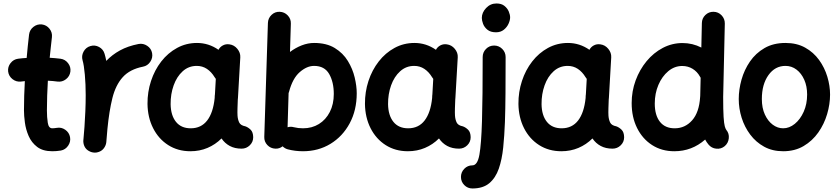

<svg xmlns="http://www.w3.org/2000/svg" viewBox="-20 -796 4728 1083"><path d="M377 -392.1Q373.5 -365.7 352.1 -349.1Q330.6 -332.5 304.2 -335.9Q278.8 -339.4 250 -340.8Q247.6 -299.3 246.1 -257.3Q244.6 -215.3 244.6 -173.3Q244.6 -134.8 249.5 -103.5Q254.4 -72.3 274.9 -72.3Q284.2 -72.3 299.8 -74.7Q325.7 -79.6 347.9 -64.2Q370.1 -48.8 375 -22.9Q379.9 2.9 364.5 25.6Q349.1 48.3 323.2 53.2Q310.1 55.2 298.1 56.2Q286.1 57.1 274.9 57.1Q221.7 57.1 189.7 32.7Q157.7 8.3 141.6 -28.8Q125.5 -65.9 120.4 -105Q115.2 -144 115.2 -173.3Q115.2 -215.3 116.5 -256.6Q117.7 -297.9 120.1 -338.4Q108.9 -337.4 98.1 -335.9Q71.8 -333 50.5 -349.6Q29.3 -366.2 25.9 -392.6Q22.9 -418.9 39.6 -440.2Q56.2 -461.4 82.5 -464.8Q105.5 -467.8 130.4 -469.2Q133.3 -502.4 136.7 -535.6Q140.1 -568.8 144 -601.6Q147.5 -627.9 168.7 -644.5Q189.9 -661.1 216.3 -658.2Q242.7 -654.8 259.3 -633.8Q275.9 -612.8 272.9 -586.4Q269.5 -557.1 266.4 -528.1Q263.2 -499 260.3 -470.2Q292 -468.3 320.8 -464.8Q347.2 -461.4 363.8 -439.9Q380.4 -418.5 377 -392.1Z M508.3 64.5Q499.5 63.5 491.2 60.5Q491.2 60.5 490.7 60.1Q490.2 60.1 489.7 59.6Q458 46.9 451.2 13.2Q449.2 3.4 450.2 -6.3Q450.2 -8.3 450.7 -10.3Q452.1 -27.8 453.6 -45.4Q455.1 -63 456.5 -80.6Q459.5 -122.1 461.4 -168.2Q463.4 -214.4 463.4 -259.8Q463.4 -321.3 458.5 -375.2Q453.6 -429.2 445.8 -455.6Q438.5 -481 451.4 -504.9Q464.4 -528.8 489.7 -536.1Q515.1 -543.9 538.8 -531Q562.5 -518.1 569.8 -492.7Q575.2 -474.6 579.6 -452.6Q611.8 -486.8 656.5 -511.5Q701.2 -536.1 761.7 -547.9Q787.6 -552.7 810.3 -537.6Q833 -522.5 837.9 -496.6Q842.8 -470.2 827.6 -447.5Q812.5 -424.8 786.6 -419.9Q712.4 -405.3 672.4 -360.8Q632.3 -316.4 614 -242.9Q595.7 -169.4 585.9 -68.4Q583 -28.8 579.6 6.3Q578.6 16.1 574.7 24.9Q561 56.6 527.8 63.5Q526.9 63.5 526.4 64Q526.4 64 525.9 64Q517.1 65.4 508.3 64.5Z M1342.8 42.5Q1304.2 42.5 1276.1 27.3Q1248 12.2 1229.5 -15.1Q1194.8 19.5 1150.4 38.3Q1106 57.1 1054.2 57.1Q983.4 57.1 929 22.5Q874.5 -12.2 843.8 -72.8Q813 -133.3 812 -210Q811.5 -277.3 831.8 -339.1Q852.1 -400.9 889.6 -449.2Q927.2 -497.6 978.8 -525.6Q1030.3 -553.7 1091.3 -553.7Q1157.2 -553.7 1212.4 -515.1Q1220.7 -531.2 1237.3 -540Q1253.9 -548.8 1273.9 -545.9Q1300.8 -542.5 1318.8 -520.5Q1336.9 -498.5 1335.4 -472.7L1322.3 -244.6Q1321.8 -239.3 1321.3 -233.4Q1320.3 -212.4 1319.6 -185.5Q1318.8 -158.7 1319.8 -143.6Q1321.3 -121.6 1329.3 -105Q1337.4 -88.4 1363.8 -83.5Q1379.4 -78.1 1393.6 -64.5Q1407.7 -50.8 1408.2 -22Q1408.2 4.9 1388.9 23.7Q1369.6 42.5 1342.8 42.5ZM1055.7 -72.3Q1114.7 -72.3 1148.7 -116.5Q1182.6 -160.6 1190.9 -243.2Q1190.9 -250 1191.4 -255.9Q1191.4 -260.3 1192.4 -264.2L1197.3 -351.1Q1193.4 -355.5 1190.4 -360.8Q1172.4 -390.6 1147 -407.5Q1121.6 -424.3 1089.8 -424.3Q1043.9 -424.3 1010.5 -394Q977.1 -363.8 959.5 -314.5Q941.9 -265.1 942.4 -208.5Q943.4 -145 972.7 -108.6Q1002 -72.3 1055.7 -72.3Z M1557.6 -729.5Q1584.5 -728.5 1603 -709Q1621.6 -689.5 1620.6 -662.6L1615.7 -502.9Q1647.5 -526.9 1682.4 -540.3Q1717.3 -553.7 1751.5 -553.7Q1821.8 -553.7 1868.4 -525.1Q1915 -496.6 1942.1 -452.1Q1969.2 -407.7 1980.7 -358.9Q1992.2 -310.1 1992.2 -270Q1992.2 -174.3 1952.4 -100.3Q1912.6 -26.4 1844 15.4Q1775.4 57.1 1689 57.1Q1644.5 57.1 1603.5 46.4Q1586.9 42 1574.2 29.3Q1556.2 43.5 1533.2 42.5Q1506.3 41.5 1488 22.2Q1469.7 2.9 1470.7 -23.9L1491.2 -666.5Q1492.2 -693.4 1511.5 -711.9Q1530.8 -730.5 1557.6 -729.5ZM1636.7 -78.6Q1661.6 -72.3 1689 -72.3Q1739.7 -72.3 1778.8 -96.4Q1817.9 -120.6 1840.3 -164.3Q1862.8 -208 1862.8 -266.1Q1862.8 -333 1836.7 -378.7Q1810.5 -424.3 1751.5 -424.3Q1710.9 -424.3 1670.7 -389.2Q1630.4 -354 1610.4 -278.3Q1609.4 -274.4 1607.9 -271L1602.1 -78.1Q1619.6 -83.5 1636.7 -78.6Z M2569.3 42.5Q2530.8 42.5 2502.7 27.3Q2474.6 12.2 2456.1 -15.1Q2421.4 19.5 2377 38.3Q2332.5 57.1 2280.8 57.1Q2210 57.1 2155.5 22.5Q2101.1 -12.2 2070.3 -72.8Q2039.6 -133.3 2038.6 -210Q2038.1 -277.3 2058.3 -339.1Q2078.6 -400.9 2116.2 -449.2Q2153.8 -497.6 2205.3 -525.6Q2256.8 -553.7 2317.9 -553.7Q2383.8 -553.7 2439 -515.1Q2447.3 -531.2 2463.9 -540Q2480.5 -548.8 2500.5 -545.9Q2527.3 -542.5 2545.4 -520.5Q2563.5 -498.5 2562 -472.7L2548.8 -244.6Q2548.3 -239.3 2547.9 -233.4Q2546.9 -212.4 2546.1 -185.5Q2545.4 -158.7 2546.4 -143.6Q2547.9 -121.6 2555.9 -105Q2564 -88.4 2590.3 -83.5Q2606 -78.1 2620.1 -64.5Q2634.3 -50.8 2634.8 -22Q2634.8 4.9 2615.5 23.7Q2596.2 42.5 2569.3 42.5ZM2282.2 -72.3Q2341.3 -72.3 2375.2 -116.5Q2409.2 -160.6 2417.5 -243.2Q2417.5 -250 2418 -255.9Q2418 -260.3 2418.9 -264.2L2423.8 -351.1Q2419.9 -355.5 2417 -360.8Q2398.9 -390.6 2373.5 -407.5Q2348.1 -424.3 2316.4 -424.3Q2270.5 -424.3 2237.1 -394Q2203.6 -363.8 2186 -314.5Q2168.5 -265.1 2168.9 -208.5Q2169.9 -145 2199.2 -108.6Q2228.5 -72.3 2282.2 -72.3Z M2767.1 -539.1Q2793.9 -539.1 2813 -520Q2832 -501 2832 -474.1Q2832 -361.8 2831.3 -270.8Q2830.6 -179.7 2828.1 -107.4Q2825.2 -31.7 2818.4 35.9Q2811.5 103.5 2793.5 155.5Q2775.4 207.5 2740 237.3Q2704.6 267.1 2644.5 267.1Q2617.7 267.1 2598.9 248Q2580.1 229 2580.1 202.1Q2580.1 175.3 2598.9 156Q2617.7 136.7 2644.5 136.7Q2673.3 136.7 2684.1 76.9Q2694.8 17.1 2698.7 -112.8Q2700.7 -182.6 2701.7 -272.2Q2702.6 -361.8 2702.6 -474.1Q2702.6 -501 2721.4 -520Q2740.2 -539.1 2767.1 -539.1ZM2697.8 -694.8Q2697.8 -725.1 2721.9 -750.7Q2746.1 -776.4 2780.3 -776.4Q2808.6 -776.4 2825.4 -762.7Q2842.3 -749 2849.9 -730.7Q2857.4 -712.4 2857.4 -698.2Q2857.4 -681.6 2848.4 -661.9Q2839.4 -642.1 2821.5 -627.9Q2803.7 -613.8 2777.8 -613.8Q2747.1 -613.8 2729.5 -628.2Q2711.9 -642.6 2704.8 -661.6Q2697.8 -680.7 2697.8 -694.8Z M3435.1 42.5Q3396.5 42.5 3368.4 27.3Q3340.3 12.2 3321.8 -15.1Q3287.1 19.5 3242.7 38.3Q3198.2 57.1 3146.5 57.1Q3075.7 57.1 3021.2 22.5Q2966.8 -12.2 2936 -72.8Q2905.3 -133.3 2904.3 -210Q2903.8 -277.3 2924.1 -339.1Q2944.3 -400.9 2981.9 -449.2Q3019.5 -497.6 3071 -525.6Q3122.6 -553.7 3183.6 -553.7Q3249.5 -553.7 3304.7 -515.1Q3313 -531.2 3329.6 -540Q3346.2 -548.8 3366.2 -545.9Q3393.1 -542.5 3411.1 -520.5Q3429.2 -498.5 3427.7 -472.7L3414.6 -244.6Q3414.1 -239.3 3413.6 -233.4Q3412.6 -212.4 3411.9 -185.5Q3411.1 -158.7 3412.1 -143.6Q3413.6 -121.6 3421.6 -105Q3429.7 -88.4 3456.1 -83.5Q3471.7 -78.1 3485.8 -64.5Q3500 -50.8 3500.5 -22Q3500.5 4.9 3481.2 23.7Q3461.9 42.5 3435.1 42.5ZM3147.9 -72.3Q3207 -72.3 3241 -116.5Q3274.9 -160.6 3283.2 -243.2Q3283.2 -250 3283.7 -255.9Q3283.7 -260.3 3284.7 -264.2L3289.6 -351.1Q3285.6 -355.5 3282.7 -360.8Q3264.6 -390.6 3239.3 -407.5Q3213.9 -424.3 3182.1 -424.3Q3136.2 -424.3 3102.8 -394Q3069.3 -363.8 3051.8 -314.5Q3034.2 -265.1 3034.7 -208.5Q3035.6 -145 3064.9 -108.6Q3094.2 -72.3 3147.9 -72.3Z M3830.1 -553.2Q3886.2 -553.2 3936 -527.8L3939 -666Q3939.5 -692.9 3958.7 -711.4Q3978 -730 4004.9 -729.5Q4031.7 -729 4050.3 -709.5Q4068.8 -689.9 4068.4 -663.1L4059.1 -249Q4059.1 -174.3 4061.5 -136.5Q4064 -98.6 4068.1 -84Q4072.3 -69.3 4076.7 -63.5Q4093.8 -43 4090.8 -15.9Q4087.9 11.2 4067.9 28.3Q4047.4 45.4 4020.3 42.7Q3993.2 40 3976.1 19Q3965.3 5.9 3957.5 -8.8Q3882.8 57.1 3783.7 57.1Q3712.4 57.1 3658.2 22.2Q3604 -12.7 3573.5 -74Q3543 -135.3 3543 -214.4Q3543 -281.7 3565.4 -342.5Q3587.9 -403.3 3627.2 -450.9Q3666.5 -498.5 3718.8 -525.9Q3771 -553.2 3830.1 -553.2ZM3673.3 -211.9Q3673.3 -146 3702.4 -109.1Q3731.4 -72.3 3785.6 -72.3Q3844.2 -72.3 3884 -117.2Q3923.8 -162.1 3929.2 -249Q3929.2 -252 3929.7 -254.9L3932.1 -357.4Q3929.7 -360.8 3927.7 -364.7Q3912.6 -392.1 3886.5 -408Q3860.4 -423.8 3828.1 -423.8Q3784.7 -423.8 3749.5 -394.5Q3714.4 -365.2 3693.8 -317.1Q3673.3 -269 3673.3 -211.9Z M4410.6 -553.7Q4474.6 -553.7 4521.7 -527.3Q4568.8 -501 4600.1 -457.8Q4631.3 -414.6 4646.7 -363.3Q4662.1 -312 4662.1 -262.7Q4662.1 -208.5 4645.5 -152.3Q4628.9 -96.2 4595.7 -48.8Q4562.5 -1.5 4512.9 27.8Q4463.4 57.1 4397.5 57.1Q4336.9 57.1 4290.3 31.5Q4243.7 5.9 4211.7 -36.9Q4179.7 -79.6 4163.3 -131.8Q4147 -184.1 4147 -237.3Q4147 -291 4162.6 -346.7Q4178.2 -402.3 4210.4 -449.2Q4242.7 -496.1 4292.5 -524.9Q4342.3 -553.7 4410.6 -553.7ZM4410.6 -424.3Q4351.6 -424.3 4314.5 -372.3Q4277.3 -320.3 4277.3 -237.3Q4277.3 -187 4294.4 -149.9Q4311.5 -112.8 4338.9 -92.5Q4366.2 -72.3 4397.5 -72.3Q4432.1 -72.3 4463.1 -97.4Q4494.1 -122.6 4513.4 -165.8Q4532.7 -209 4532.7 -262.7Q4532.7 -309.6 4516.6 -345.9Q4500.5 -382.3 4472.9 -403.3Q4445.3 -424.3 4410.6 -424.3Z"/></svg>

Font: Mikhak-FD Bold
Style: Regular
Weight: 700
Designer: Amin Abedi
Version: Version 3.3